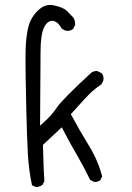

<svg xmlns="http://www.w3.org/2000/svg" viewBox="-20 -780 540 786"><path d="M368.2 -35.2Q381.8 -35.2 390.6 -42.5L398.4 -57.6Q380.9 -124 343.5 -184.6Q306.2 -245.1 270 -312.5Q336.9 -387.7 355.5 -404.3Q374 -420.9 395 -434.6L403.3 -450.7Q403.8 -455.1 403.8 -459Q403.8 -471.2 396 -480.5L379.4 -488.8Q377.4 -489.3 376 -489.3Q361.3 -489.3 352.1 -481Q234.9 -372.6 213.9 -341.3Q191.9 -308.1 157.7 -277.8L144 -265.6L146 -568.4Q146 -635.7 159.7 -666.5Q167.5 -683.6 180.2 -691.4Q187 -694.8 194.3 -694.8Q206.1 -694.8 218.3 -683.1Q226.1 -674.8 232.9 -662.6L248.5 -654.3Q252.9 -653.8 257.3 -653.8Q270 -653.8 279.3 -661.6L287.6 -677.7Q287.1 -700.2 279.8 -708.5Q270.5 -718.8 254.4 -734.9Q239.7 -749.5 202.1 -757.8Q193.8 -759.8 186 -759.8Q159.7 -759.8 137.7 -739.3Q106.9 -710.4 96.7 -671.9Q86.4 -631.8 85 -579.1Q84.5 -563 84.5 -548.8Q84.5 -534.7 84.5 -519Q84.5 -473.6 87.4 -344Q90.3 -214.4 94.2 -147.5Q98.1 -83 110.8 -22.5Q119.6 -15.6 130.9 -14.2Q143.1 -16.1 153.8 -22.9L161.6 -38.6Q159.7 -65.4 158.7 -92.8L155.8 -187L232.9 -258.8Q265.1 -196.3 294.7 -145.8Q324.2 -95.2 349.1 -43.5L364.7 -35.6Q366.7 -35.2 368.2 -35.2Z"/></svg>

Font: NaikaiFont
Style: Light
Weight: 300
Version: Version 1.89